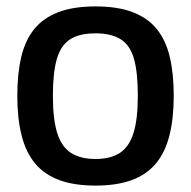

<svg xmlns="http://www.w3.org/2000/svg" viewBox="-20 -569 596 599"><path d="M34 -270Q34 -340 46.5 -392Q59 -444 87 -478.5Q115 -513 162 -531Q209 -549 278 -549Q347 -549 394 -531Q441 -513 469 -478.5Q497 -444 509.5 -392Q522 -340 522 -270Q522 -199 508.5 -146Q495 -93 466 -58.5Q437 -24 390.5 -7Q344 10 278 10Q212 10 165.5 -7Q119 -24 90 -58.5Q61 -93 47.5 -146Q34 -199 34 -270ZM145 -270Q145 -197 158.5 -154Q172 -111 201.5 -92Q231 -73 278 -73Q325 -73 354 -92Q383 -111 396.5 -154Q410 -197 410 -270Q410 -343 398 -385.5Q386 -428 356.5 -446.5Q327 -465 278 -465Q228 -465 199 -446.5Q170 -428 157.5 -385.5Q145 -343 145 -270Z"/></svg>

Font: Georama ExtraCondensed Thin Medium
Style: Regular
Weight: 500
Version: Version 1.001